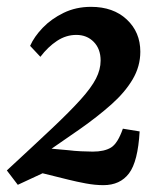

<svg xmlns="http://www.w3.org/2000/svg" viewBox="-32 -535 474 561"><path d="M20 5 -12 -37Q67 -110 119.5 -159.5Q172 -209 203.5 -244Q235 -279 248.5 -305.5Q262 -332 262 -358Q262 -392 242 -412.5Q222 -433 191 -433Q161 -433 134.5 -415.5Q108 -398 86 -369L56 -401Q68 -428 93 -454Q118 -480 154 -497.5Q190 -515 234 -515Q299 -515 338.5 -478Q378 -441 378 -384Q378 -341 355.5 -303Q333 -265 293 -229.5Q253 -194 201 -157.5Q149 -121 89 -80L121 -42ZM270 6Q246 6 219 1Q192 -4 168 -10L39 -42L91 -103L169 -96Q184 -94 204.5 -93Q225 -92 239 -92Q273 -92 292.5 -104Q312 -116 327 -159L376 -151Q371 -63 345 -28.5Q319 6 270 6Z"/></svg>

Font: Yrsa SemiBold
Style: Italic
Weight: 600
Italic angle: -7.10001°
Version: Version 2.004